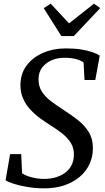

<svg xmlns="http://www.w3.org/2000/svg" viewBox="-20 -1015 573 1046"><path d="M220.1 11Q172.5 11 128.9 3.6Q85.4 -3.7 53.8 -14.1Q22.2 -24.4 10.4 -33.4L35.1 -175.3H95.7L100.2 -71.3Q119.9 -57.3 153.3 -48.8Q186.6 -40.3 221.3 -40.3Q252.8 -40.3 281.3 -48.2Q309.7 -56.2 332.2 -71.9Q354.6 -87.7 368 -111.8Q381.4 -135.9 382.5 -167.8Q383.9 -205.5 367.2 -234Q350.5 -262.5 321.3 -285.9Q292.1 -309.3 255.6 -332.1Q226.1 -350.4 197.1 -371.8Q168.1 -393.2 144.3 -419.2Q120.4 -445.2 106.1 -477.5Q91.8 -509.8 91.4 -549.9Q91 -612.3 124.4 -657.3Q157.8 -702.4 214.1 -726.8Q270.3 -751.3 338.1 -751.3Q386.8 -751.3 423.3 -745.3Q459.8 -739.4 484.6 -730.4Q509.5 -721.4 523.4 -712.4L499.1 -579H440.4L435.3 -674.8Q419.9 -686.5 392.8 -693.4Q365.7 -700.3 329.6 -700.3Q294.1 -700.3 262.4 -687.1Q230.6 -674 210.4 -648.2Q190.2 -622.4 189.9 -584.2Q189.5 -544.1 208.6 -515.1Q227.8 -486 259.5 -462.3Q291.3 -438.6 329.2 -414.3Q367.3 -389.8 403.2 -361.8Q439.2 -333.8 462.5 -297.3Q485.8 -260.7 486.1 -210.3Q486.5 -145.5 453.2 -95.5Q419.9 -45.5 360 -17.3Q300.1 11 220.1 11ZM314.3 -818.4 218.3 -970.7 256.3 -994.9Q281.3 -968 306.3 -941.2Q331.2 -914.5 356.1 -887.6Q389.9 -914.5 424 -941.2Q458 -968 491.9 -994.9L526 -971L382 -818.4Z"/></svg>

Font: Merriweather Light
Style: Italic
Weight: 300
Italic angle: -7.8°
Designer: Eben Sorkin
Foundry: Eben Sorkin
Version: Version 2.101